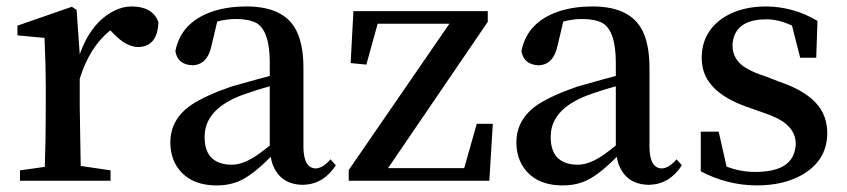

<svg xmlns="http://www.w3.org/2000/svg" viewBox="-20 -561 2628 596"><path d="M217.8 -530.3 227.5 -392.6Q262.7 -491.2 334 -527.3Q361.3 -541 387.7 -541Q452.1 -541 470.7 -495.1Q471.7 -492.2 471.7 -491.2Q468.8 -416 408.2 -415Q372.1 -416 335 -454.1L322.3 -466.8Q257.8 -415 227.5 -316.4V-232.4Q227.5 -210.9 230.5 -45.9L323.2 -32.2V0H42V-32.2L119.1 -43Q122.1 -127.9 122.1 -232.4V-295.9Q122.1 -352.5 118.2 -443.4L34.2 -451.2V-481.4L203.1 -540Z M817.4 -109.4V-293Q773.4 -281.2 725.6 -263.7Q625 -223.6 616.2 -151.4Q615.2 -142.6 615.2 -134.8Q615.2 -60.5 681.6 -50.8Q691.4 -49.8 700.2 -49.8Q738.3 -49.8 787.1 -85.9Q800.8 -95.7 817.4 -109.4ZM1005.9 -66.4 1022.5 -47.9Q984.4 10.7 921.9 12.7Q848.6 12.7 825.2 -53.7Q822.3 -63.5 820.3 -74.2Q756.8 -9.8 712.9 4.9Q685.5 14.6 653.3 14.6Q565.4 14.6 527.3 -46.9Q508.8 -78.1 508.8 -119.1Q508.8 -191.4 575.2 -236.3Q618.2 -264.6 697.3 -292Q796.9 -320.3 817.4 -325.2V-366.2Q817.4 -464.8 776.4 -489.3Q752.9 -502 712.9 -502Q683.6 -502 654.3 -494.1L636.7 -419.9Q624 -359.4 577.1 -358.4Q531.2 -360.4 524.4 -402.3Q542 -493.2 642.6 -526.4Q688.5 -541 745.1 -541Q871.1 -541 905.3 -454.1Q921.9 -413.1 921.9 -349.6V-103.5Q922.9 -39.1 960 -38.1Q982.4 -39.1 1005.9 -66.4Z M1460 -176.8H1509.8L1499 0H1062.5V-33.2L1375 -487.3H1152.3L1117.2 -360.4L1068.4 -365.2L1077.1 -526.4H1494.1V-493.2L1184.6 -39.1H1420.9Z M1891.6 -109.4V-293Q1847.7 -281.2 1799.8 -263.7Q1699.2 -223.6 1690.4 -151.4Q1689.5 -142.6 1689.5 -134.8Q1689.5 -60.5 1755.9 -50.8Q1765.6 -49.8 1774.4 -49.8Q1812.5 -49.8 1861.3 -85.9Q1875 -95.7 1891.6 -109.4ZM2080.1 -66.4 2096.7 -47.9Q2058.6 10.7 1996.1 12.7Q1922.9 12.7 1899.4 -53.7Q1896.5 -63.5 1894.5 -74.2Q1831.1 -9.8 1787.1 4.9Q1759.8 14.6 1727.5 14.6Q1639.6 14.6 1601.6 -46.9Q1583 -78.1 1583 -119.1Q1583 -191.4 1649.4 -236.3Q1692.4 -264.6 1771.5 -292Q1871.1 -320.3 1891.6 -325.2V-366.2Q1891.6 -464.8 1850.6 -489.3Q1827.1 -502 1787.1 -502Q1757.8 -502 1728.5 -494.1L1710.9 -419.9Q1698.2 -359.4 1651.4 -358.4Q1605.5 -360.4 1598.6 -402.3Q1616.2 -493.2 1716.8 -526.4Q1762.7 -541 1819.3 -541Q1945.3 -541 1979.5 -454.1Q1996.1 -413.1 1996.1 -349.6V-103.5Q1997.1 -39.1 2034.2 -38.1Q2056.6 -39.1 2080.1 -66.4Z M2355.5 -324.2 2398.4 -307.6Q2523.4 -265.6 2543 -186.5Q2547.9 -168.9 2547.9 -148.4Q2547.9 -61.5 2466.8 -16.6Q2410.2 14.6 2328.1 14.6Q2236.3 13.7 2155.3 -29.3V-152.3H2210.9L2235.4 -43.9Q2278.3 -27.3 2324.2 -27.3Q2435.5 -27.3 2448.2 -97.7Q2450.2 -105.5 2450.2 -114.3Q2450.2 -164.1 2393.6 -193.4Q2374 -203.1 2347.7 -211.9L2294.9 -230.5Q2176.8 -273.4 2161.1 -352.5Q2158.2 -366.2 2158.2 -380.9Q2158.2 -464.8 2231.4 -509.8Q2284.2 -541 2358.4 -541Q2444.3 -540 2517.6 -496.1L2513.7 -381.8H2463.9L2438.5 -481.4Q2397.5 -501 2359.4 -501Q2275.4 -501 2257.8 -445.3Q2253.9 -432.6 2253.9 -419.9Q2253.9 -374 2297.9 -348.6Q2319.3 -335.9 2355.5 -324.2Z"/></svg>

Font: GenYoMin JP SemiBold
Style: Regular
Weight: 600
Version: Version 1.001;PS 1;hotconv 16.6.51;makeotf.lib2.5.65220 DEVE